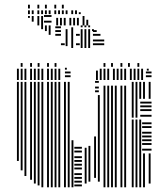

<svg xmlns="http://www.w3.org/2000/svg" viewBox="-20 -796 714 816"><path d="M60 -112H52V-448H60ZM76 -72H68V-448H76ZM92 -48H84V-448H92ZM116 -32H108V-448H116ZM132 -16H124V-448H132ZM148 -8H140V-448H148ZM164 0H156V-448H164ZM188 0H180V-448H188ZM204 0H196V-448H204ZM220 0H212V-448H220ZM236 0H228V-448H236ZM260 0H252V-448H260ZM276 0H268V-448H276ZM292 0H284V-200H292ZM328 -4H296V-12H328ZM328 -20H296V-28H328ZM328 -36H296V-44H328ZM328 -52H296V-60H328ZM328 -76H296V-84H328ZM328 -92H296V-100H328ZM328 -108H296V-116H328ZM328 -124H296V-132H328ZM328 -148H296V-156H328ZM328 -164H296V-172H328ZM348 -16H340V-168H348ZM364 -24H356V-176H364ZM388 -40H380V-216H388ZM404 -24H396V-392H404ZM400 -404H384V-412H400ZM400 -420H384V-428H400ZM400 -444H384V-452H400ZM428 0H420V-432H428ZM444 0H436V-432H444ZM460 0H452V-432H460ZM476 0H468V-432H476ZM500 0H492V-432H500ZM516 0H508V-432H516ZM548 0H540V-288H548ZM564 0H556V-288H564ZM580 0H572V-288H580ZM596 0H588V-144H596ZM620 -16H612V-144H620ZM624 -156H584V-164H624ZM624 -180H584V-188H624ZM624 -196H584V-204H624ZM624 -212H584V-220H624ZM624 -228H584V-236H624ZM624 -252H584V-260H624ZM624 -268H584V-276H624ZM548 -296H540V-376H548ZM564 -296H556V-376H564ZM624 -300H576V-308H624ZM624 -324H576V-332H624ZM624 -340H576V-348H624ZM624 -356H576V-364H624ZM548 -376H540V-448H548ZM564 -376H556V-448H564ZM580 -376H572V-448H580ZM596 -376H588V-448H596ZM620 -376H612V-448H620ZM60 -456H52V-504H60ZM76 -456H68V-504H76ZM92 -456H84V-504H92ZM116 -456H108V-504H116ZM132 -456H124V-504H132ZM148 -456H140V-504H148ZM164 -456H156V-504H164ZM188 -456H180V-504H188ZM204 -456H196V-504H204ZM220 -456H212V-504H220ZM236 -456H228V-504H236ZM280 -468H256V-476H280ZM280 -484H256V-492H280ZM264 -500H256V-508H264ZM396 -456H388V-496H396ZM412 -456H404V-496H412ZM428 -456H420V-496H428ZM444 -456H436V-496H444ZM468 -456H460V-496H468ZM484 -456H476V-496H484ZM500 -456H492V-496H500ZM516 -456H508V-496H516ZM540 -456H532V-496H540ZM556 -456H548V-496H556ZM572 -456H564V-496H572ZM588 -456H580V-496H588ZM624 -468H600V-476H624ZM624 -484H600V-492H624ZM412 -496H404V-504H412ZM428 -496H420V-504H428ZM444 -496H436V-504H444ZM468 -496H460V-504H468ZM484 -496H476V-504H484ZM500 -496H492V-504H500ZM516 -496H508V-504H516ZM540 -496H532V-504H540ZM556 -496H548V-504H556ZM572 -496H564V-504H572ZM588 -496H580V-504H588ZM612 -496H604V-504H612ZM76 -512H68V-528H76ZM116 -512H108V-528H116ZM148 -512H140V-528H148ZM188 -512H180V-528H188ZM220 -512H212V-528H220ZM428 -512H420V-528H428ZM460 -512H452V-528H460ZM500 -512H492V-528H500ZM532 -512H524V-528H532ZM572 -512H564V-528H572ZM163 -672H155V-688H163ZM179 -664H171V-688H179ZM195 -648H187V-688H195ZM255 -604H239V-612H255ZM239 -644H215V-652H239ZM239 -660H215V-668H239ZM239 -676H215V-684H239ZM267 -600H259V-672H267ZM291 -592H283V-680H291ZM319 -604H303V-612H319ZM319 -644H303V-652H319ZM331 -592H323V-664H331ZM347 -592H339V-664H347ZM363 -592H355V-664H363ZM423 -604H375V-612H423ZM423 -620H375V-628H423ZM407 -644H375V-652H407ZM391 -660H375V-668H391ZM331 -664H323V-672H331ZM347 -664H339V-672H347ZM363 -664H355V-672H363ZM379 -664H371V-672H379ZM331 -680H323V-688H331ZM347 -680H339V-688H347ZM363 -680H355V-688H363ZM107 -720H99V-728H107ZM123 -704H115V-728H123ZM147 -688H139V-728H147ZM163 -688H155V-728H163ZM199 -700H167V-708H199ZM199 -724H167V-732H199ZM227 -688H219V-720H227ZM243 -688H235V-720H243ZM259 -688H251V-720H259ZM283 -688H275V-720H283ZM299 -688H291V-720H299ZM315 -688H307V-720H315ZM339 -688H331V-728H339ZM355 -688H347V-712H355ZM107 -736H99V-752H107ZM123 -736H115V-752H123ZM147 -736H139V-752H147ZM163 -736H155V-752H163ZM179 -736H171V-752H179ZM195 -736H187V-752H195ZM219 -736H211V-752H219ZM235 -736H227V-752H235ZM251 -736H243V-752H251ZM267 -736H259V-752H267ZM291 -736H283V-752H291ZM307 -736H299V-752H307ZM323 -736H315V-744H323ZM107 -760H99V-776H107ZM147 -760H139V-776H147ZM179 -760H171V-776H179ZM219 -760H211V-776H219ZM251 -760H243V-776H251Z"/></svg>

Font: Rubik Lines
Style: Regular
Weight: 400
Designer: Hubert and Fischer, NaN
Foundry: Hubert and Fischer, NaN
Version: Version 2.201